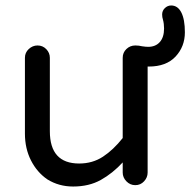

<svg xmlns="http://www.w3.org/2000/svg" viewBox="-20 -699 695 701"><path d="M247 -18Q195 -18 153 -44Q115 -70 93 -113.5Q71 -157 71 -211V-488Q71 -507 85 -520Q99 -533 117 -533Q136 -533 149 -519.5Q162 -506 162 -488V-220Q162 -102 269 -102Q318 -102 356 -127Q394 -152 428 -195V-488Q428 -507 441.5 -520Q455 -533 474 -533Q487 -533 499 -530Q506 -529 511.5 -528.5Q517 -528 521 -528Q548 -528 563.5 -545.5Q579 -563 579 -595Q579 -603 578 -611.5Q577 -620 575 -627Q572 -636 572 -646Q572 -660 582 -669.5Q592 -679 605 -679Q629 -679 642 -653.5Q655 -628 655 -581Q655 -529 621 -492.5Q587 -456 523 -456H519V-69Q519 -51 506 -37Q493 -23 474 -23Q455 -23 441.5 -37Q428 -51 428 -69V-106Q391 -66 348 -42Q305 -18 247 -18Z"/></svg>

Font: Huninn
Style: Regular
Weight: 400
Designer: justfont
Foundry: justfont
Version: Version 1.003